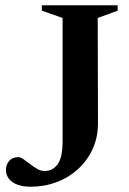

<svg xmlns="http://www.w3.org/2000/svg" viewBox="-20 -695 487 727"><path d="M351 -229Q351 -175 330.8 -130.8Q310.5 -86.5 275.2 -54.5Q240 -22.5 194 -5.2Q148 12 96 12Q67 12 46 4.2Q25 -3.5 13.8 -18Q2.5 -32.5 2.5 -52Q2.5 -71.5 14.8 -85.8Q27 -100 49 -100Q58 -100 69.2 -92Q80.5 -84 93.8 -73.8Q107 -63.5 120.8 -55.5Q134.5 -47.5 149 -47.5Q179.5 -47.5 198.2 -73Q217 -98.5 217 -160V-627L138.5 -654.5V-675H425.5V-654.5L350 -627Z"/></svg>

Font: Newsreader 24pt SemiBold
Style: Regular
Weight: 600
Designer: Hugues Gentile
Foundry: Production Type
Version: Version 1.003